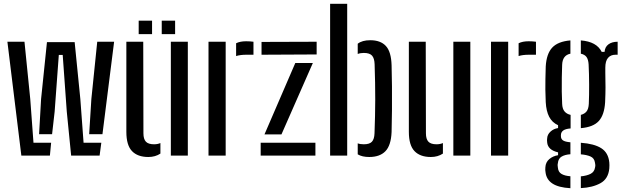

<svg xmlns="http://www.w3.org/2000/svg" viewBox="-20 -820 3277 1012"><path d="M92.5 0 19 -600H109L139.5 -297.5L156.5 -67.5H249.5L243 0ZM450 -112.5 461.5 -297.5 492.5 -600H581.5L520 -112.5ZM355 0 332 -231.5 310.5 -530.5H290L268 -231.5L254.5 -112.5H186L196.5 -297.5L227.5 -598H373.5L403.5 -297.5L420.5 -67.5H514L505 0Z M646 -125V-600H735L736 -117.5Q736 -87 749 -73.2Q762 -59.5 792 -59.5Q811 -59.5 825.5 -66V-10.5Q798.5 7.5 762 7.5Q705.5 7.5 675.8 -23.5Q646 -54.5 646 -125ZM880.5 0V-600H970V0ZM832.5 -640V-711H903V-640ZM711 -640V-711H781.5V-640Z M1224.5 -524.5V-592Q1245 -602.5 1277.5 -602.5Q1297.5 -602.5 1316 -600V-531.5H1278.5Q1246 -531.5 1224.5 -524.5ZM1079 0V-600H1169.5V0Z M1358.5 -531.5V-599L1649 -600V-533ZM1374 -111.5 1536.5 -488H1629L1463.5 -111.5ZM1354 0V-67.5H1642.5V0Z M1720 0V-800H1810V0ZM1865.5 -6.5V-64.5Q1878 -59.5 1897.5 -59.5Q1928 -59.5 1940.5 -73.2Q1953 -87 1954 -117.5Q1957.5 -208 1957.8 -294.2Q1958 -380.5 1954.5 -482Q1953.5 -512.5 1941 -526.8Q1928.5 -541 1897.5 -541Q1879.5 -541 1865.5 -535.5V-589.5Q1889 -608 1931.5 -608Q1986 -608 2014 -577.5Q2042 -547 2044 -476Q2045.5 -428.5 2046 -365.5Q2046.5 -302.5 2046 -238.5Q2045.5 -174.5 2044 -124Q2041 -53.5 2011.5 -23Q1982 7.5 1926 7.5Q1888.5 7.5 1865.5 -6.5Z M2135 -125V-600H2224L2225 -117.5Q2225 -87 2238 -73.2Q2251 -59.5 2281 -59.5Q2300 -59.5 2314.5 -66V-10.5Q2287.5 7.5 2251 7.5Q2194.5 7.5 2164.8 -23.5Q2135 -54.5 2135 -125ZM2369.5 0V-600H2459V0Z M2713.5 -524.5V-592Q2734 -602.5 2766.5 -602.5Q2786.5 -602.5 2805 -600V-531.5H2767.5Q2735 -531.5 2713.5 -524.5ZM2568 0V-600H2658.5V0Z M2986.5 172Q2924 168.5 2892 147.5Q2860 126.5 2855.5 88.5Q2854.5 83 2854 76Q2853.5 69 2854.5 62Q2856 35 2875 18.8Q2894 2.5 2921.5 -2V-17Q2867.5 -29.5 2864 -69.5Q2863 -77 2863.2 -81.2Q2863.5 -85.5 2864 -91Q2865 -111 2881.5 -126.2Q2898 -141.5 2921.5 -145V-160Q2890 -174.5 2874.5 -204.5Q2859 -234.5 2856.5 -281.5Q2855 -319.5 2854.5 -347.2Q2854 -375 2854.8 -403.2Q2855.5 -431.5 2856.5 -470Q2860.5 -537 2890.8 -569.2Q2921 -601.5 2986.5 -607V-537Q2944.5 -528.5 2943 -478Q2942 -448 2941.2 -411.2Q2940.5 -374.5 2941 -338Q2941.5 -301.5 2943 -273Q2944 -246.5 2955.5 -232.8Q2967 -219 2987.5 -214.5V-143Q2960.5 -141 2948.5 -132Q2936.5 -123 2936.5 -107.5V-102.5Q2936.5 -87.5 2947.5 -80Q2958.5 -72.5 2986.5 -70V-7Q2957.5 -5 2940 5.5Q2922.5 16 2920.5 40Q2919 45.5 2919.2 51.8Q2919.5 58 2920.5 63.5Q2922.5 87 2940 97Q2957.5 107 2986.5 109ZM3041.5 -144.5V-214.5Q3061 -219.5 3071.5 -232.5Q3082 -245.5 3083.5 -272.5Q3085.5 -317.5 3085.2 -374.2Q3085 -431 3082.5 -480.5Q3081 -505.5 3071.8 -519Q3062.5 -532.5 3041.5 -537V-607Q3125 -600.5 3151.5 -546.5H3166.5Q3168.5 -572.5 3187 -586.2Q3205.5 -600 3235.5 -600V-531.5H3224Q3199 -531.5 3184.8 -515Q3170.5 -498.5 3170.5 -463V-437Q3171.5 -391.5 3171.5 -359.2Q3171.5 -327 3169.5 -281.5Q3165.5 -214.5 3136.2 -182.2Q3107 -150 3041.5 -144.5ZM3041.5 171.5V109.5Q3073 106.5 3093 96.2Q3113 86 3116.5 62Q3119.5 50 3116 37.5Q3112.5 13.5 3092.5 4.8Q3072.5 -4 3041.5 -6.5V-67.5Q3112 -62.5 3149.2 -38.8Q3186.5 -15 3191.5 36Q3192 42.5 3192.2 50.8Q3192.5 59 3191.5 68Q3186.5 122.5 3145 145.5Q3103.5 168.5 3041.5 171.5Z"/></svg>

Font: Big Shoulders Stencil Text Medium
Style: Regular
Weight: 500
Designer: Patric King
Foundry: XO Type Co
Version: Version 1.000